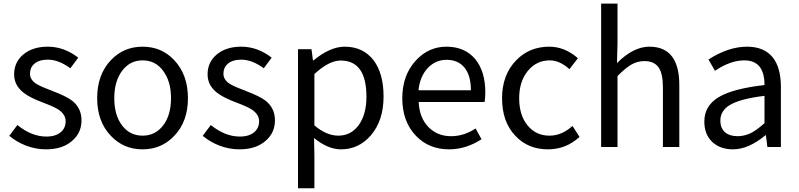

<svg xmlns="http://www.w3.org/2000/svg" viewBox="-20 -797 4333 1041"><path d="M228.5 12.7Q173.8 12.7 120.1 -7.8Q70.3 -27.3 30.3 -60.5L74.2 -119.1Q151.4 -56.6 231.4 -56.6Q282.2 -56.6 310.5 -81.1Q335.9 -103.5 335.9 -139.6Q335.9 -175.8 297.9 -202.1Q274.4 -217.8 214.8 -240.2Q141.6 -267.6 108.4 -293.9Q56.6 -334 56.6 -393.6Q56.6 -459 104.5 -500Q155.3 -543.9 239.3 -543.9Q327.1 -543.9 404.3 -484.4L361.3 -426.8Q297.9 -473.6 239.3 -473.6Q192.4 -473.6 166 -451.2Q142.6 -430.7 142.6 -397.9Q142.6 -365.2 174.8 -343.8Q195.3 -330.1 250 -309.6Q256.8 -306.6 260.7 -305.7L261.7 -304.7Q339.8 -275.4 371.1 -251Q421.9 -210.9 421.9 -144.5Q421.9 -77.1 372.1 -34.2Q320.3 12.7 228.5 12.7Z M752.9 12.7Q650.4 12.7 581.1 -60.5Q506.8 -137.7 506.8 -265.1Q506.8 -392.6 581.1 -470.7Q650.4 -543.9 752.9 -543.9Q856.4 -543.9 924.8 -470.7Q999 -391.6 999 -264.6Q999 -137.7 924.8 -60.5Q855.5 12.7 752.9 12.7ZM752.9 -61.5Q822.3 -61.5 864.7 -117.2Q907.2 -172.9 907.2 -264.6Q907.2 -356.4 864.3 -413.1Q823.2 -469.7 752.9 -469.7Q684.6 -469.7 642.1 -413.1Q599.6 -356.4 599.6 -264.6Q599.6 -172.9 641.6 -117.2Q683.6 -61.5 752.9 -61.5Z M1277.3 12.7Q1222.7 12.7 1168.9 -7.8Q1119.1 -27.3 1079.1 -60.5L1123 -119.1Q1200.2 -56.6 1280.3 -56.6Q1331.1 -56.6 1359.4 -81.1Q1384.8 -103.5 1384.8 -139.6Q1384.8 -175.8 1346.7 -202.1Q1323.2 -217.8 1263.7 -240.2Q1190.4 -267.6 1157.2 -293.9Q1105.5 -334 1105.5 -393.6Q1105.5 -459 1153.3 -500Q1204.1 -543.9 1288.1 -543.9Q1376 -543.9 1453.1 -484.4L1410.2 -426.8Q1346.7 -473.6 1288.1 -473.6Q1241.2 -473.6 1214.8 -451.2Q1191.4 -430.7 1191.4 -397.9Q1191.4 -365.2 1223.6 -343.8Q1244.1 -330.1 1298.8 -309.6Q1305.7 -306.6 1309.6 -305.7L1310.5 -304.7Q1388.7 -275.4 1419.9 -251Q1470.7 -210.9 1470.7 -144.5Q1470.7 -77.1 1420.9 -34.2Q1369.1 12.7 1277.3 12.7Z M1595.7 223.6V-153.3V-530.3H1668.9L1676.8 -469.7H1679.7Q1770.5 -543.9 1848.6 -543.9Q1949.2 -543.9 2005.9 -469.7Q2059.6 -398.4 2059.6 -273.4Q2059.6 -142.6 1990.2 -62.5Q1924.8 12.7 1829.1 12.7Q1757.8 12.7 1682.6 -48.8L1684.6 43.9V223.6ZM1814.5 -61.5Q1881.8 -61.5 1923.8 -117.2Q1966.8 -175.8 1966.8 -272.5Q1966.8 -468.8 1827.1 -468.8Q1763.7 -468.8 1684.6 -395.5V-255.9V-117.2Q1750 -61.5 1814.5 -61.5Z M2415 12.7Q2305.7 12.7 2235.4 -60.5Q2161.1 -137.7 2161.1 -264.6Q2161.1 -388.7 2234.4 -468.8Q2303.7 -543.9 2400.4 -543.9Q2500 -543.9 2556.6 -476.6Q2611.3 -410.2 2611.3 -294.9Q2611.3 -269.5 2607.4 -244.1H2428.7H2250Q2253.9 -159.2 2302.2 -108.9Q2350.6 -58.6 2425.8 -58.6Q2496.1 -58.6 2558.6 -100.6L2590.8 -42Q2505.9 12.7 2415 12.7ZM2249 -307.6H2390.6H2533.2Q2533.2 -387.7 2498.5 -430.2Q2463.9 -472.7 2401.4 -472.7Q2342.8 -472.7 2300.8 -429.7Q2256.8 -383.8 2249 -307.6Z M2951.2 12.7Q2842.8 12.7 2774.4 -60.5Q2702.1 -135.7 2702.1 -264.6Q2702.1 -391.6 2779.3 -470.7Q2850.6 -543.9 2958 -543.9Q3042 -543.9 3113.3 -481.4L3067.4 -421.9Q3014.6 -469.7 2960.9 -469.7Q2888.7 -469.7 2841.8 -412.6Q2794.9 -355.5 2794.9 -264.2Q2794.9 -172.9 2840.3 -117.2Q2885.7 -61.5 2959 -61.5Q3026.4 -61.5 3084 -114.3L3122.1 -54.7Q3048.8 12.7 2951.2 12.7Z M3239.3 0V-388.7V-777.3H3328.1V-564.5L3325.2 -455.1Q3414.1 -543.9 3501 -543.9Q3663.1 -543.9 3663.1 -335.9V0H3574.2V-324.2Q3574.2 -398.4 3550.3 -432.1Q3526.4 -465.8 3473.6 -465.8Q3434.6 -465.8 3400.4 -445.3Q3372.1 -428.7 3328.1 -384.8V0Z M3954.1 12.7Q3885.7 12.7 3842.8 -26.4Q3798.8 -67.4 3798.8 -137.7Q3798.8 -223.6 3877 -270.5Q3954.1 -316.4 4125 -335.9Q4125 -469.7 4015.6 -469.7Q3940.4 -469.7 3856.4 -413.1L3821.3 -474.6Q3929.7 -543.9 4030.3 -543.9Q4124 -543.9 4170.9 -484.4Q4213.9 -428.7 4213.9 -326.2V-163.1V0H4140.6L4132.8 -63.5H4129.9Q4038.1 12.7 3954.1 12.7ZM3979.5 -58.6Q4016.6 -58.6 4052.7 -76.2Q4084 -92.8 4125 -128.9V-203.1V-277.3Q3995.1 -261.7 3938.5 -228.5Q3885.7 -197.3 3885.7 -143.6Q3885.7 -100.6 3913.1 -78.1Q3937.5 -58.6 3979.5 -58.6Z"/></svg>

Font: Bpmf GenSeki Gothic R
Style: R
Weight: 400
Foundry: But Ko
Version: Version 1.320